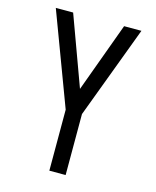

<svg xmlns="http://www.w3.org/2000/svg" viewBox="-111 -812 722 888"><g transform="rotate(15 250.0 -367.5)"><path d="M211 0V-292L45 -735H128L250 -402L372 -735H455L289 -292V0Z"/></g></svg>

Font: Iosevka NFM
Style: Regular
Weight: 400
Monospace: yes
Designer: Belleve Invis
Foundry: Belleve Invis
Version: Version 29.0.4; ttfautohint (v1.8.4);Nerd Fonts 3.3.0